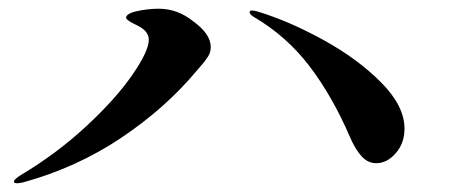

<svg xmlns="http://www.w3.org/2000/svg" viewBox="-20 -560 1040 440"><path d="M12 -144Q12 -149 28 -159Q110 -208 177.5 -270.5Q245 -333 283 -388Q321 -443 321 -469Q321 -489 294 -502Q290 -504 284 -507Q278 -510 273.5 -513.5Q269 -517 269 -519Q269 -529 294 -534.5Q319 -540 344 -540Q387 -540 423 -511Q463 -482 463 -452Q463 -440 456.5 -430Q450 -420 442 -411Q434 -402 430 -397Q359 -312 257.5 -244Q156 -176 33 -142Q23 -140 19 -140Q12 -140 12 -144ZM782 -246Q742 -339 689.5 -408Q637 -477 562 -521Q552 -527 552 -532Q552 -536 558 -536Q561 -536 569 -534Q642 -512 721 -468.5Q800 -425 853.5 -371Q907 -317 907 -265Q907 -232 887 -209Q867 -186 842 -186Q823 -186 808.5 -202Q794 -218 782 -246Z"/></svg>

Font: Shippori Mincho
Style: Bold
Weight: 700
Designer: FONTDASU
Foundry: FONTDASU / Google Inc. / but / Adobe
Version: Version 3.110; ttfautohint (v1.8.3)